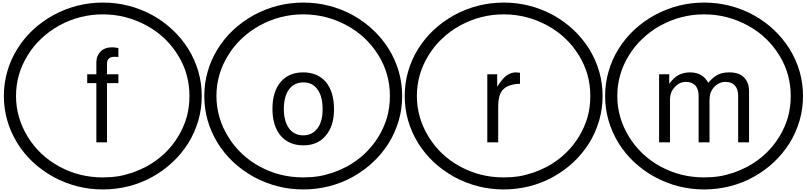

<svg xmlns="http://www.w3.org/2000/svg" viewBox="-20 -1097 6220 1480"><path d="M892.6 -524.4V-456.1H804.7V0H722.7V-456.1H652.3V-524.4H722.7V-613.3Q722.7 -667 755.9 -700.2Q788.1 -732.4 845.7 -732.4Q861.3 -732.4 892.6 -726.6V-658.2Q878.9 -659.2 863.3 -659.2Q804.7 -659.2 804.7 -606.4V-524.4ZM103.5 -357.4Q103.5 -189.5 194.3 -42Q284.2 103.5 436.5 186.5Q590.8 270.5 772.5 270.5Q834 270.5 890.6 261.7Q935.5 254.9 1002 233.4Q1054.7 214.8 1109.4 186.5Q1263.7 101.6 1351.6 -42Q1394.5 -111.3 1418.9 -193.4Q1440.4 -270.5 1440.4 -357.4Q1440.4 -529.3 1351.6 -671.9Q1261.7 -817.4 1109.4 -900.4Q951.2 -986.3 772.5 -986.3Q594.7 -986.3 436.5 -900.4Q359.4 -857.4 299.8 -800.8Q239.3 -745.1 194.3 -671.9Q103.5 -526.4 103.5 -357.4ZM9.8 -357.4Q9.8 -455.1 36.1 -545.9Q61.5 -636.7 113.3 -719.7Q213.9 -881.8 391.6 -980.5Q570.3 -1077.1 773.4 -1077.1Q975.6 -1077.1 1154.3 -980.5Q1328.1 -883.8 1431.6 -719.7Q1535.2 -550.8 1535.2 -357.4Q1535.2 -258.8 1508.8 -168Q1480.5 -72.3 1431.6 5.9Q1328.1 169.9 1154.3 266.6Q1072.3 312.5 971.7 338.9Q872.1 363.3 773.4 363.3Q570.3 363.3 391.6 266.6Q213.9 168 113.3 5.9Q9.8 -163.1 9.8 -357.4Z M2316.4 -539.1Q2427.7 -539.1 2492.2 -464.8Q2554.7 -388.7 2554.7 -253.9Q2554.7 -125 2490.2 -50.8Q2428.7 23.4 2318.4 23.4Q2207 23.4 2142.6 -51.8Q2080.1 -127.9 2080.1 -257.8Q2080.1 -388.7 2142.6 -464.8Q2207 -539.1 2316.4 -539.1ZM2318.4 -461.9Q2248 -461.9 2207 -407.2Q2168 -351.6 2168 -257.8Q2168 -164.1 2207 -108.4Q2248 -53.7 2318.4 -53.7Q2386.7 -53.7 2427.7 -108.4Q2466.8 -160.2 2466.8 -254.9Q2466.8 -354.5 2427.7 -407.2Q2390.6 -461.9 2318.4 -461.9ZM1648.4 -357.4Q1648.4 -189.5 1739.3 -42Q1829.1 103.5 1981.4 186.5Q2135.7 270.5 2317.4 270.5Q2378.9 270.5 2435.5 261.7Q2480.5 254.9 2546.9 233.4Q2599.6 214.8 2654.3 186.5Q2808.6 101.6 2896.5 -42Q2939.5 -111.3 2963.9 -193.4Q2985.4 -270.5 2985.4 -357.4Q2985.4 -529.3 2896.5 -671.9Q2806.6 -817.4 2654.3 -900.4Q2496.1 -986.3 2317.4 -986.3Q2139.6 -986.3 1981.4 -900.4Q1904.3 -857.4 1844.7 -800.8Q1784.2 -745.1 1739.3 -671.9Q1648.4 -526.4 1648.4 -357.4ZM1554.7 -357.4Q1554.7 -455.1 1581.1 -545.9Q1606.4 -636.7 1658.2 -719.7Q1758.8 -881.8 1936.5 -980.5Q2115.2 -1077.1 2318.4 -1077.1Q2520.5 -1077.1 2699.2 -980.5Q2873 -883.8 2976.6 -719.7Q3080.1 -550.8 3080.1 -357.4Q3080.1 -258.8 3053.7 -168Q3025.4 -72.3 2976.6 5.9Q2873 169.9 2699.2 266.6Q2617.2 312.5 2516.6 338.9Q2417 363.3 2318.4 363.3Q2115.2 363.3 1936.5 266.6Q1758.8 168 1658.2 5.9Q1554.7 -163.1 1554.7 -357.4Z M3988.3 -451.2Q3905.3 -449.2 3863.3 -412.1Q3820.3 -376 3820.3 -272.5V0H3736.3V-524.4H3812.5V-428.7Q3852.5 -490.2 3882.8 -513.7Q3918.9 -539.1 3957 -539.1Q3967.8 -539.1 3988.3 -536.1ZM3193.4 -357.4Q3193.4 -189.5 3284.2 -42Q3374 103.5 3526.4 186.5Q3680.7 270.5 3862.3 270.5Q3923.8 270.5 3980.5 261.7Q4025.4 254.9 4091.8 233.4Q4144.5 214.8 4199.2 186.5Q4353.5 101.6 4441.4 -42Q4484.4 -111.3 4508.8 -193.4Q4530.3 -270.5 4530.3 -357.4Q4530.3 -529.3 4441.4 -671.9Q4351.6 -817.4 4199.2 -900.4Q4041 -986.3 3862.3 -986.3Q3684.6 -986.3 3526.4 -900.4Q3449.2 -857.4 3389.6 -800.8Q3329.1 -745.1 3284.2 -671.9Q3193.4 -526.4 3193.4 -357.4ZM3099.6 -357.4Q3099.6 -455.1 3126 -545.9Q3151.4 -636.7 3203.1 -719.7Q3303.7 -881.8 3481.4 -980.5Q3660.2 -1077.1 3863.3 -1077.1Q4065.4 -1077.1 4244.1 -980.5Q4418 -883.8 4521.5 -719.7Q4625 -550.8 4625 -357.4Q4625 -258.8 4598.6 -168Q4570.3 -72.3 4521.5 5.9Q4418 169.9 4244.1 266.6Q4162.1 312.5 4061.5 338.9Q3961.9 363.3 3863.3 363.3Q3660.2 363.3 3481.4 266.6Q3303.7 168 3203.1 5.9Q3099.6 -163.1 3099.6 -357.4Z M5060.5 -524.4H5138.7V-450.2Q5170.9 -497.1 5209 -517.6Q5249 -539.1 5298.8 -539.1Q5395.5 -539.1 5439.5 -459Q5480.5 -505.9 5513.7 -521.5Q5548.8 -539.1 5601.6 -539.1Q5675.8 -539.1 5712.9 -502Q5753.9 -463.9 5753.9 -392.6V0H5669.9V-361.3Q5669.9 -408.2 5644.5 -438.5Q5618.2 -465.8 5572.3 -465.8Q5522.5 -465.8 5484.4 -425.8Q5449.2 -386.7 5449.2 -329.1V0H5365.2V-361.3Q5365.2 -408.2 5339.8 -438.5Q5313.5 -465.8 5267.6 -465.8Q5216.8 -465.8 5181.6 -425.8Q5144.5 -387.7 5144.5 -329.1V0H5060.5ZM4738.3 -357.4Q4738.3 -189.5 4829.1 -42Q4918.9 103.5 5071.3 186.5Q5225.6 270.5 5407.2 270.5Q5468.8 270.5 5525.4 261.7Q5570.3 254.9 5636.7 233.4Q5689.5 214.8 5744.1 186.5Q5898.4 101.6 5986.3 -42Q6029.3 -111.3 6053.7 -193.4Q6075.2 -270.5 6075.2 -357.4Q6075.2 -529.3 5986.3 -671.9Q5896.5 -817.4 5744.1 -900.4Q5585.9 -986.3 5407.2 -986.3Q5229.5 -986.3 5071.3 -900.4Q4994.1 -857.4 4934.6 -800.8Q4874 -745.1 4829.1 -671.9Q4738.3 -526.4 4738.3 -357.4ZM4644.5 -357.4Q4644.5 -455.1 4670.9 -545.9Q4696.3 -636.7 4748 -719.7Q4848.6 -881.8 5026.4 -980.5Q5205.1 -1077.1 5408.2 -1077.1Q5610.4 -1077.1 5789.1 -980.5Q5962.9 -883.8 6066.4 -719.7Q6169.9 -550.8 6169.9 -357.4Q6169.9 -258.8 6143.6 -168Q6115.2 -72.3 6066.4 5.9Q5962.9 169.9 5789.1 266.6Q5707 312.5 5606.4 338.9Q5506.8 363.3 5408.2 363.3Q5205.1 363.3 5026.4 266.6Q4848.6 168 4748 5.9Q4644.5 -163.1 4644.5 -357.4Z"/></svg>

Font: Circled
Style: Regular
Weight: 400
Version: Version 002.000